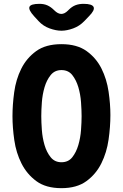

<svg xmlns="http://www.w3.org/2000/svg" viewBox="-20 -970 640 1000"><path d="M300 -125Q336 -125 356.5 -151Q377 -177 388 -214.5Q399 -252 402 -293Q405 -334 405 -365Q405 -396 402 -437.5Q399 -479 388 -516Q377 -553 356.5 -579Q336 -605 300 -605Q265 -605 244 -579Q223 -553 212 -515.5Q201 -478 198 -437Q195 -396 195 -365Q195 -334 198 -293Q201 -252 212 -214.5Q223 -177 244 -151Q265 -125 300 -125ZM300 10Q219 10 169.5 -26.5Q120 -63 92 -118.5Q64 -174 54.5 -240Q45 -306 45 -365Q45 -424 54 -490Q63 -556 90.5 -611.5Q118 -667 168 -703.5Q218 -740 300 -740Q381 -740 431 -704Q481 -668 508.5 -613Q536 -558 545.5 -493Q555 -428 555 -371Q555 -310 545.5 -243Q536 -176 508 -119.5Q480 -63 430 -26.5Q380 10 300 10ZM186 -950Q209 -950 227 -942Q245 -934 262 -917L263 -916Q281 -898 298.5 -897.5Q316 -897 334 -915L338 -919Q355 -936 373.5 -943Q392 -950 415 -950Q460 -950 467.5 -933.5Q475 -917 443 -885L419 -860Q394 -834 361 -822Q328 -810 300 -810Q272 -810 238.5 -822Q205 -834 181 -860L158 -885Q127 -919 133.5 -934.5Q140 -950 186 -950Z"/></svg>

Font: Maple Mono ExtraBold
Style: Regular
Weight: 800
Monospace: yes
Designer: subframe7536
Version: Version 7.000